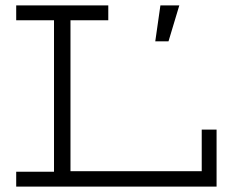

<svg xmlns="http://www.w3.org/2000/svg" viewBox="-20 -691 862 711"><path d="M40 -616H180V-55H40V0H782V-211H727V-57H241V-616H381V-671H40ZM644 -671H574L555 -538H604Z"/></svg>

Font: Stint Ultra Expanded
Style: Regular
Weight: 400
Width: 7
Designer: Astigmatic (AOETI)
Foundry: Astigmatic (AOETI)
Version: Version 1.000